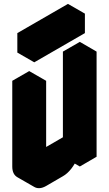

<svg xmlns="http://www.w3.org/2000/svg" viewBox="-20 -915 560 986"><path d="M130 -450 217 -500V-60L390 -160V-600L476 -650V-110L390 -60V-160Q390 -134 378 -104Q366 -74 346 -48.5Q326 -23 303 -10L217 40Q182 60 156 45Q130 30 130 -10ZM156 -695 416 -845V-745L156 -595ZM390 -160V-60L303 -110V-210ZM476 -650 390 -600 303 -650 390 -700ZM390 -600V-160L303 -210V-650ZM217 -500 130 -450 43 -500 130 -550ZM390 -160 217 -60 130 -110 303 -210ZM416 -845 156 -695 69 -745 329 -895ZM156 -695V-595L69 -645V-745ZM130 -450V-10Q130 30 156 45L69 -5Q43 -20 43 -60V-500Z"/></svg>

Font: Nabla
Style: Regular
Weight: 400
Designer: Arthur Reinders Folmer
Foundry: Typearture
Version: Version 1.002